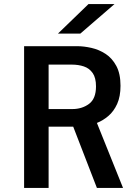

<svg xmlns="http://www.w3.org/2000/svg" viewBox="-20 -928 690 948"><path d="M99 0V-700H360.5Q394 -700 431.5 -691.5Q469 -683 501.5 -661.8Q534 -640.5 554.5 -602.2Q575 -564 575 -504.5Q575 -451.5 558.5 -415Q542 -378.5 515.5 -355.8Q489 -333 458.5 -321L587.5 0H458.5L341.5 -302.5H220V0ZM220 -389.5H337Q385 -389.5 419.5 -415Q454 -440.5 454 -501.5Q454 -544 437.5 -567.5Q421 -591 394 -600Q367 -609 334.5 -609H220ZM376.5 -762H266L417 -908H545.5Z"/></svg>

Font: Trispace Medium
Style: Regular
Weight: 500
Designer: Tyler Finck
Foundry: Etcetera Type Company
Version: Version 1.210; ttfautohint (v1.8.3)